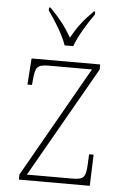

<svg xmlns="http://www.w3.org/2000/svg" viewBox="-54 -806 555 845"><g transform="rotate(5 223.5 -383.0)"><path d="M211 -606H249C265 -651 304 -715 332 -753V-766H326C280 -720 258 -690 231 -642C203 -690 180 -720 135 -766H128V-753C156 -715 196 -651 211 -606ZM62 0H375L380 -138H360L358 -95C355 -39 349 -25 297 -25H95L374 -514V-536H71L63 -420H83L85 -442C90 -497 96 -511 148 -511H340L62 -22Z"/></g></svg>

Font: Noto Serif Thai SemiCondensed Thin
Style: Regular
Weight: 100
Width: 4
Designer: Monotype Design Team
Foundry: Monotype Imaging Inc.
Version: Version 2.002